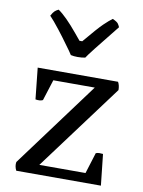

<svg xmlns="http://www.w3.org/2000/svg" viewBox="-87 -842 674 902"><g transform="rotate(10 250.0 -390.5)"><path d="M452.6 -494.6Q461.4 -479 461.4 -456.5L156.2 -45.9H376.5L407.7 -146Q415.5 -149.4 424.6 -149.4Q433.6 -149.4 441.9 -148.4L458 0H54.2Q43.9 -20.5 47.4 -40.5L349.6 -448.7H151.9L120.1 -348.6Q106.4 -341.8 85 -345.7L69.3 -494.6ZM212.4 -579.6Q208.5 -586.4 199.7 -598.6Q148.9 -668.9 133.3 -688Q133.3 -688 106 -721.7Q94.2 -735.8 85 -745.1Q94.2 -762.2 101.6 -768.8Q108.9 -775.4 119.1 -779.8Q156.7 -754.4 214.4 -684.6Q214.4 -684.6 240.7 -652.8H253.9Q313.5 -724.1 337.4 -747.1Q361.3 -770 377 -781.2Q398.9 -771.5 404.3 -763.2Q409.7 -754.9 412.6 -747.6Q290.5 -596.2 281.2 -579.6Q264.2 -576.2 245.4 -576.2Q226.6 -576.2 212.4 -579.6Z"/></g></svg>

Font: Trykker
Style: Regular
Weight: 400
Designer: Magnus Gaarde
Foundry: Magnus Gaarde
Version: Version 1.001